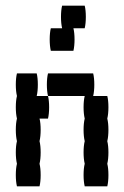

<svg xmlns="http://www.w3.org/2000/svg" viewBox="-20 -660 440 680"><path d="M160 -480Q156 -497 156 -520Q156 -544 160 -560H200Q196 -577 196 -600Q196 -624 200 -640H280Q284 -624 284 -600Q284 -577 280 -560H240Q244 -544 244 -520Q244 -497 240 -480ZM110 -320H150Q154 -304 154 -280Q154 -257 150 -240H120Q124 -224 124 -200Q124 -177 120 -160Q124 -144 124 -120Q124 -97 120 -80Q124 -64 124 -40Q124 -17 120 0H40Q36 -17 36 -40Q36 -64 40 -80Q36 -97 36 -120Q36 -144 40 -160Q36 -177 36 -200Q36 -224 40 -240Q36 -257 36 -280Q36 -304 40 -320Q36 -337 36 -360Q36 -384 40 -400H110Q114 -384 114 -360Q114 -337 110 -320ZM364 -200Q364 -177 360 -160Q364 -144 364 -120Q364 -97 360 -80Q364 -64 364 -40Q364 -17 360 0H280Q276 -17 276 -40Q276 -64 280 -80Q276 -97 276 -120Q276 -144 280 -160Q276 -177 276 -200Q276 -224 280 -240Q276 -257 276 -280Q276 -304 280 -320H150Q146 -337 146 -360Q146 -384 150 -400H310Q314 -384 314 -360Q314 -337 310 -320H360Q364 -304 364 -280Q364 -257 360 -240Q364 -224 364 -200Z"/></svg>

Font: VT323
Style: Regular
Weight: 400
Monospace: yes
Designer: Peter Hull
Version: Version 2.000